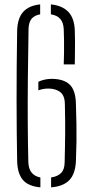

<svg xmlns="http://www.w3.org/2000/svg" viewBox="-20 -824 405 851"><path d="M56 -110Q55 -173 54.2 -239.8Q53.5 -306.5 53.5 -378.2Q53.5 -450 54 -527.5Q54.5 -605 56 -688Q57.5 -743.5 83 -771.5Q108.5 -799.5 158 -804.5V-760.5Q133 -756 120.2 -741Q107.5 -726 106.5 -696Q104.5 -580.5 103.5 -478.5Q102.5 -376.5 103 -284.5Q103.5 -192.5 105.5 -107Q106.5 -75 120.5 -58.5Q134.5 -42 159 -37.5V6.5Q105.5 1.5 81.5 -26.5Q57.5 -54.5 56 -110ZM150 -423.5V-461.5Q163 -468 178.2 -471.2Q193.5 -474.5 208.5 -474.5Q261 -474.5 288 -450Q315 -425.5 316.5 -364Q318 -313.5 318.8 -274.8Q319.5 -236 319 -198Q318.5 -160 316.5 -110Q314 -53.5 287.5 -25.8Q261 2 206.5 6.5V-37.5Q235 -41.5 250.5 -57Q266 -72.5 266.5 -104Q267.5 -143 268 -172.8Q268.5 -202.5 268.8 -230.2Q269 -258 268.8 -289.5Q268.5 -321 267.5 -363Q267 -400.5 246.8 -416Q226.5 -431.5 194 -431.5Q182 -431.5 171 -429.5Q160 -427.5 150 -423.5ZM262.5 -538.5Q263.5 -563 263.8 -590.2Q264 -617.5 263.8 -644.8Q263.5 -672 262.5 -695Q261 -725 246.5 -740.8Q232 -756.5 205.5 -760.5V-804.5Q255.5 -799.5 282.5 -771.8Q309.5 -744 311.5 -689.5Q312.5 -666.5 312.5 -640.5Q312.5 -614.5 312.2 -588.5Q312 -562.5 311.5 -538.5Z"/></svg>

Font: Big Shoulders Stencil Text Thin ExtraLight
Style: Regular
Weight: 250
Version: Version 2.001